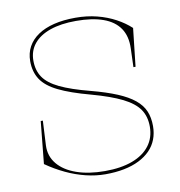

<svg xmlns="http://www.w3.org/2000/svg" viewBox="-82 -799 832 889"><g transform="rotate(-10 334.0 -354.0)"><path d="M343 15Q298 15 251 3.5Q204 -8 158.5 -29.5Q113 -51 70 -81L90 -280H100L94 -164Q92 -114 122.5 -77Q153 -40 210 -20Q267 0 343 0Q419 0 472.5 -20Q526 -40 554.5 -77.5Q583 -115 583 -167Q583 -215 560 -248.5Q537 -282 484 -308.5Q431 -335 340 -360Q247 -385 192 -412Q137 -439 113.5 -475Q90 -511 90 -561Q90 -599 106.5 -629Q123 -659 154 -680Q185 -701 229.5 -712Q274 -723 331 -723Q385 -723 432 -711Q479 -699 518 -678Q557 -657 586 -630L566 -451H556L559 -539Q561 -596 535.5 -633.5Q510 -671 458.5 -689.5Q407 -708 331 -708Q260 -708 209.5 -690.5Q159 -673 132 -640Q105 -607 105 -561Q105 -515 127 -482.5Q149 -450 201 -425Q253 -400 342 -377Q414 -358 463 -337.5Q512 -317 542 -292.5Q572 -268 585 -237.5Q598 -207 598 -167Q598 -133 587 -104.5Q576 -76 554.5 -54Q533 -32 502 -16.5Q471 -1 431 7Q391 15 343 15Z"/></g></svg>

Font: Kalnia Thin Thin
Style: Regular
Weight: 250
Version: Version 1.105